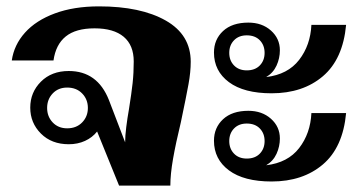

<svg xmlns="http://www.w3.org/2000/svg" viewBox="-20 -583 1133 603"><path d="M285 -170Q270 -151 247 -140.5Q224 -130 196 -130Q142 -130 108.5 -163.5Q75 -197 75 -245Q75 -293 108.5 -326.5Q142 -360 196 -360Q286 -360 322 -269L373 -136Q373 -156 376.5 -184Q380 -212 385 -240Q393 -290 396.5 -322Q400 -354 400 -390Q400 -441 368.5 -467.5Q337 -494 277 -494Q218 -494 186.5 -468.5Q155 -443 148 -393H17Q24 -442 58.5 -480.5Q93 -519 152.5 -541Q212 -563 291 -563Q422 -563 500.5 -518.5Q579 -474 579 -389Q579 -357 572 -318.5Q565 -280 548 -199Q532 -133 523.5 -84.5Q515 -36 515 0H354ZM256 -244Q256 -271 238 -289.5Q220 -308 191 -308Q163 -308 145.5 -289.5Q128 -271 128 -244Q128 -217 145.5 -198.5Q163 -180 191 -180Q220 -180 238 -198.5Q256 -217 256 -244Z M652 -418Q652 -459 680.5 -485.5Q709 -512 760 -512Q803 -512 831 -487Q859 -462 859 -425Q859 -400 848.5 -377Q838 -354 816 -341Q884 -349 919.5 -395Q955 -441 958 -505H1067Q1057 -397 994 -343.5Q931 -290 833 -290Q746 -290 699 -325Q652 -360 652 -418ZM811 -417Q811 -441 796 -456.5Q781 -472 755 -472Q730 -472 715 -456.5Q700 -441 700 -417Q700 -393 715 -377.5Q730 -362 755 -362Q781 -362 796 -377.5Q811 -393 811 -417ZM652 -141Q652 -182 680.5 -208.5Q709 -235 760 -235Q803 -235 831 -210Q859 -185 859 -148Q859 -123 848.5 -100Q838 -77 816 -64Q884 -72 919.5 -118Q955 -164 958 -228H1067Q1057 -120 994 -66.5Q931 -13 833 -13Q746 -13 699 -48Q652 -83 652 -141ZM811 -140Q811 -164 796 -179.5Q781 -195 755 -195Q730 -195 715 -179.5Q700 -164 700 -140Q700 -116 715 -100.5Q730 -85 755 -85Q781 -85 796 -100.5Q811 -116 811 -140Z"/></svg>

Font: Taviraj Bold
Style: Regular
Weight: 700
Designer: Katatrad Team
Foundry: CadsonDemak
Version: Version 1.030